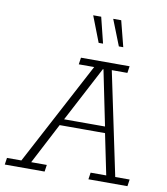

<svg xmlns="http://www.w3.org/2000/svg" viewBox="-117 -872 821 945"><g transform="rotate(10 294.0 -399.5)"><path d="M-29 0 -24 -34H48L321 -549H244L249 -583H492L487 -549H409L517 -34H589L584 0H389L394 -34H472L428 -248L444 -238H195L209 -249L97 -34H175L170 0ZM213 -257 206 -270H433L427 -257L368 -546H365ZM423 -670 372 -799H412L445 -670ZM322 -670 272 -799H312L344 -670Z"/></g></svg>

Font: Rokkitt SemiBold ExtraLight
Style: Italic
Weight: 250
Italic angle: -9°
Version: Version 3.103